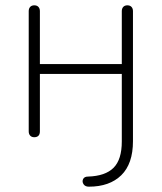

<svg xmlns="http://www.w3.org/2000/svg" viewBox="-20 -510 608 722"><path d="M311 154Q376 152 407 121Q438 90 438 22V-232H130V-16Q130 -5 124.5 0.5Q119 6 109 6Q99 6 93.5 0Q88 -6 88 -16V-468Q88 -478 93.5 -484Q99 -490 109 -490Q119 -490 124.5 -484Q130 -478 130 -468V-269H438V-468Q438 -478 443.5 -484Q449 -490 459 -490Q469 -490 474.5 -484Q480 -478 480 -468V21Q480 106 436 149Q392 192 314 192Q300 192 294 182.5Q288 173 292.5 163.5Q297 154 311 154Z"/></svg>

Font: SN Pro Thin
Style: Regular
Weight: 200
Designer: Tobias Whetton
Foundry: Supernotes
Version: Version 1.003;Glyphs 3.3 (3324)